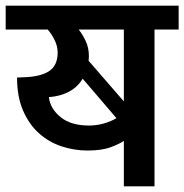

<svg xmlns="http://www.w3.org/2000/svg" viewBox="-30 -656 649 676"><path d="M514 -552V0H406V-160Q392 -150 360.5 -138Q329 -126 278 -126Q232 -126 187.5 -140.5Q143 -155 108 -186Q73 -217 51.5 -266Q30 -315 30 -383L54 -384Q114 -386 143.5 -406Q173 -426 173 -471Q173 -493 162.5 -514.5Q152 -536 138 -552H-10V-636H599V-552ZM406 -552H247Q260 -536 271.5 -512Q283 -488 283 -458Q283 -453 282.5 -449.5Q282 -446 282 -442L406 -299ZM142 -314Q147 -273 183.5 -243.5Q220 -214 283 -214Q311 -214 336.5 -221.5Q362 -229 380 -240L261 -379Q244 -350 213.5 -333.5Q183 -317 142 -314Z"/></svg>

Font: Mukta SemiBold
Style: Regular
Weight: 600
Designer: Girish Dalvi and Yashodeep Gholap
Foundry: Ek Type
Version: Version 2.538;PS 1.002;hotconv 16.6.51;makeotf.lib2.5.65220;